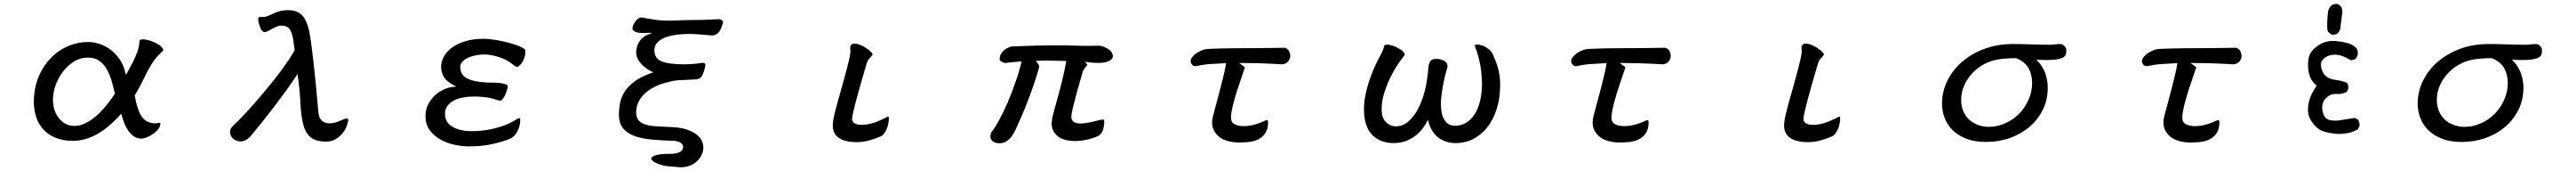

<svg xmlns="http://www.w3.org/2000/svg" viewBox="-20 -707 13540 897"><path d="M444.3 -486.8Q388.7 -486.8 339.4 -465.8Q264.2 -433.6 216.3 -365.2Q168 -296.4 159.7 -209.5Q157.7 -190.9 157.7 -173.8Q157.7 -141.6 164.6 -112.8Q177.2 -58.6 212.4 -23.4Q235.4 -0.5 267.1 13.7Q307.6 31.7 362.3 31.7Q428.7 31.7 491.2 -3.9Q553.7 -39.6 611.8 -104.5L617.2 -110.4Q622.6 -91.8 626.2 -80.6Q629.9 -69.3 634.3 -58.1Q643.6 -36.1 656.2 -18.6Q668.9 -1.5 685.3 9.3Q701.7 20 722.7 20Q742.7 20 771 3.9Q797.9 -11.2 813 -31.2Q822.8 -44.4 822.8 -56.6Q822.8 -62 820.3 -63Q819.8 -63 818.4 -63Q816.9 -63 811 -61.5Q805.2 -60.1 796.9 -60.1Q750.5 -60.1 726.3 -93.5Q702.1 -127 688 -206.1Q716.8 -253.9 738.8 -300.3Q760.7 -346.7 789.1 -389.2Q791.5 -393.1 796.9 -399.2Q802.2 -405.3 808.1 -412.1Q821.3 -427.2 832 -436Q837.9 -440.9 837.9 -445.8Q837.9 -452.1 828.6 -461.4Q824.7 -465.3 819.8 -469.2Q806.6 -478.5 788.6 -486.3Q754.4 -500.5 731 -500.5Q718.8 -500.5 715.3 -496.6L713.4 -493.7Q712.4 -470.7 706.1 -448.2Q694.3 -409.2 668.5 -362.8Q657.2 -342.8 642.1 -314L639.2 -325.2Q628.9 -368.2 606.9 -398.9Q574.7 -443.4 529.3 -465.8Q515.1 -473.1 500 -477.5Q470.2 -486.8 444.3 -486.8ZM372.1 -46.4Q329.1 -46.4 298.8 -76.7Q276.9 -98.6 266.1 -130.9Q258.3 -155.8 258.3 -184.6Q258.3 -219.7 271.7 -258.3Q285.2 -296.9 309.6 -329.3Q334 -361.8 367.4 -383.3Q400.9 -404.8 442.4 -404.8Q477.1 -404.8 500 -389.2Q522.9 -374 538.3 -348.6Q553.7 -323.2 564.5 -289.6Q574.7 -255.9 584 -215.8Q542.5 -153.8 505.4 -116.7Q466.8 -78.1 427.2 -59.6Q399.4 -46.4 372.1 -46.4Z M1370.1 -538.6Q1377.9 -538.6 1387.7 -543.7Q1397.5 -548.8 1406.2 -553.7Q1420.9 -561.5 1433.1 -567.1Q1445.3 -572.8 1458 -572.8Q1474.6 -572.8 1485.4 -567.9Q1496.1 -563 1502.4 -554Q1508.8 -544.9 1512.7 -532.7Q1518.1 -517.6 1520 -506.3L1528.8 -443.4Q1495.6 -384.8 1435.1 -307.1Q1376 -231.4 1311.5 -158.7Q1243.7 -82 1204.1 -46.4Q1189 -32.2 1189 -14.2Q1189 -4.4 1193.1 3.9Q1197.3 12.2 1202.4 17.3Q1207.5 22.5 1212.9 25.9Q1226.1 34.7 1244.1 34.7Q1270 34.7 1293 11.7Q1297.9 6.8 1304.2 -1Q1362.3 -70.3 1428.2 -156.7Q1490.7 -238.8 1537.6 -309.1L1543.9 -318.8L1545.4 -307.1Q1556.2 -229 1559.1 -165Q1562 -101.1 1573.2 -56.2Q1584 -12.2 1610.6 11.7Q1637.2 35.6 1696.3 35.6Q1723.6 35.6 1744.1 22.9Q1765.6 10.3 1780.3 -7.8Q1794.9 -25.9 1802.5 -46.1Q1810.1 -66.4 1810.1 -80.1Q1810.1 -82.5 1809.1 -83.5Q1807.1 -85.4 1802 -85.4Q1796.9 -85.4 1788.1 -82Q1761.7 -70.8 1755.1 -68.4Q1748.5 -65.9 1741.2 -64Q1727.1 -60.1 1713.9 -60.1Q1695.3 -60.1 1683.6 -65.9Q1662.1 -76.7 1656.2 -101.6Q1653.8 -112.8 1652.8 -124.5Q1650.9 -146 1639.2 -272Q1635.3 -314 1630.4 -356L1621.1 -435.5Q1613.3 -501.5 1605 -545.9Q1589.8 -607.9 1562.5 -631.8Q1537.6 -653.8 1493.7 -653.8Q1465.8 -653.8 1445.8 -647Q1428.2 -641.6 1418.5 -636.7Q1401.4 -628.9 1388.2 -623.3Q1375 -617.7 1358.4 -617.7Q1354 -617.7 1352.5 -618.2Q1351.1 -618.7 1349.6 -618.7Q1342.3 -618.7 1339.8 -615.7Q1336.9 -610.8 1336.9 -605.2Q1336.9 -599.6 1338.4 -592.8Q1344.2 -570.3 1348.1 -561.5Q1352.1 -552.7 1356 -547.9L1358.9 -544.4Q1364.7 -538.6 1370.1 -538.6Z M2696.3 -356Q2707 -356 2720.7 -374.8Q2734.4 -393.6 2739.7 -418Q2741.2 -422.9 2741.2 -427.7Q2741.2 -432.6 2740.7 -437.7Q2740.2 -442.9 2740.2 -445.3Q2735.4 -453.1 2712.6 -463.1Q2689.9 -473.1 2657.5 -481.9Q2625 -490.7 2587.6 -497.1Q2550.3 -503.4 2521 -503.4Q2464.4 -503.4 2423.3 -490.2Q2368.7 -473.1 2336.4 -440.9Q2320.8 -425.8 2312 -408.2Q2298.3 -381.8 2298.3 -356.4Q2298.3 -331.1 2312 -305.2Q2325.7 -279.8 2365.2 -259.8L2378.9 -252.9L2363.8 -251.5Q2335 -248.5 2308.6 -235.8Q2268.1 -216.3 2243.2 -180.7Q2234.9 -168.9 2228.5 -155.3Q2216.3 -128.9 2216.3 -97.7Q2216.3 -53.2 2239.3 -22.9Q2262.7 7.3 2296.6 25.9Q2330.6 44.4 2370.1 52.7Q2409.7 61 2441.4 61Q2516.1 61 2571.8 47.9Q2627.4 34.7 2661.1 20.5Q2688 7.3 2701.2 -21.2Q2714.4 -49.8 2714.4 -80.1Q2714.4 -83.5 2711.4 -86.4Q2710.4 -87.4 2709.5 -87.4Q2708.5 -87.4 2708 -86.9Q2702.1 -85.4 2689.9 -78.4Q2677.7 -71.3 2671.4 -67.6Q2665 -64 2661.6 -62.5Q2624.5 -43.5 2564 -29.8Q2515.1 -19 2457.3 -19Q2399.4 -19 2359.9 -41Q2318.8 -64 2318.8 -110.4Q2318.8 -134.3 2332 -151.9Q2356.4 -185.1 2414.6 -195.8Q2441.9 -200.7 2472.2 -200.7Q2502.4 -200.7 2533.2 -196.8Q2564.5 -192.9 2591.3 -182.6Q2597.2 -181.2 2603.3 -180.2Q2609.4 -179.2 2610.4 -179.2Q2616.2 -179.2 2622.6 -187.5Q2635.7 -205.1 2645 -235.8Q2648.9 -247.6 2648.9 -252.4Q2648.9 -257.3 2645.8 -260.5Q2642.6 -263.7 2635.3 -265.6Q2619.1 -271 2597.2 -272.5Q2575.2 -273.9 2561.5 -273.9Q2547.9 -273.9 2543 -273.9Q2538.1 -273.9 2533.7 -274.4Q2524.9 -274.9 2519 -275.9Q2443.4 -282.2 2416.5 -309.1Q2408.2 -317.4 2404.3 -328.1Q2398.9 -341.8 2398.9 -357.4Q2399.4 -373.5 2413.6 -386.7Q2438 -409.2 2484.9 -417.5Q2507.3 -421.4 2529.3 -421.4Q2567.4 -419.4 2609.9 -405.3Q2628.9 -398.4 2644.3 -389.9Q2659.7 -381.3 2669.9 -373Q2680.2 -364.7 2686.5 -360.4Q2692.9 -356 2696.3 -356Z M3232.9 -106.4Q3232.9 -61 3253.9 -35.2Q3274.9 -8.8 3311.3 5.1Q3347.7 19 3395.3 23.9Q3442.9 28.8 3495.1 30.8Q3515.1 30.8 3521.7 31.5Q3528.3 32.2 3531.2 32.7Q3552.7 36.1 3563.5 46.9Q3570.3 53.2 3570.3 63.5Q3570.3 79.1 3557.6 87.4Q3540 98.6 3514.2 99.6Q3502.9 100.1 3495.1 100.1Q3448.7 100.1 3426.8 107.4Q3405.8 113.8 3403.3 122.1Q3402.8 123 3402.8 123.8Q3402.8 124.5 3402.8 125.2Q3402.8 126 3403.3 127.4Q3405.3 132.8 3412.6 138.7Q3427.2 149.9 3457.5 158.7Q3469.7 162.6 3487.3 164.6Q3529.3 168.9 3548.8 169.9L3560.5 170.4Q3593.8 169.4 3617.7 156.7Q3652.3 138.2 3667.5 106Q3676.8 85.9 3676.8 65.9Q3676.8 54.7 3673.3 43.9Q3667 21 3648.2 4.6Q3629.4 -11.7 3605.2 -21.7Q3581.1 -31.7 3554.2 -36.1Q3526.9 -40.5 3504.9 -40.5Q3462.9 -42.5 3429.7 -44.4Q3396.5 -46.4 3374.5 -53.2Q3349.1 -60.5 3336.4 -75.9Q3323.7 -91.3 3323.7 -118.2Q3323.7 -148.4 3336.9 -174.3Q3356 -211.9 3397.9 -238.8Q3436.5 -263.7 3490.2 -275.9Q3522 -285.6 3556.2 -286.6Q3589.4 -287.6 3612.3 -289.6Q3630.4 -289.6 3641.1 -291Q3654.8 -293 3663.1 -300.8Q3667 -304.7 3671.4 -313Q3675.3 -320.3 3679.7 -333.3Q3684.1 -346.2 3685.5 -353.5Q3687 -360.8 3687 -365.2Q3687 -369.6 3686.5 -371.1Q3686 -372.6 3684.6 -374Q3683.1 -375.5 3679.4 -376.5Q3675.8 -377.4 3672.1 -377.4Q3668.5 -377.4 3660.2 -376Q3651.9 -374.5 3638.7 -373Q3607.9 -369.6 3577.1 -369.6Q3495.1 -369.6 3458.5 -384.8Q3419.4 -400.4 3419.4 -443.4Q3419.4 -478 3454.1 -499.5Q3501.5 -528.8 3607.4 -528.8Q3626 -528.8 3640.1 -527.8Q3661.1 -525.9 3686.5 -523.9Q3717.8 -521 3724.1 -521Q3730.5 -521 3738.3 -523.9Q3748 -527.8 3754.9 -534.7Q3768.6 -548.3 3777.8 -581.5H3778.3Q3780.3 -587.4 3780.3 -590.3Q3780.3 -596.2 3776.9 -599.6Q3772 -603.5 3765.1 -605.5Q3763.7 -606 3763.7 -606Q3736.3 -606 3706.5 -604Q3676.8 -602.1 3627.4 -602.1Q3578.1 -602.1 3520.5 -599.1Q3508.3 -598.6 3498.5 -598.6Q3488.8 -598.6 3475.3 -598.9Q3461.9 -599.1 3441.9 -601.1Q3416 -604 3391.6 -608.4Q3383.8 -609.9 3377.9 -610.8Q3372.1 -611.8 3369.6 -612.3Q3363.8 -613.3 3357.9 -614.5Q3352.1 -615.7 3350.6 -615.7Q3335.9 -615.7 3319.3 -594.2Q3312.5 -585.4 3308.3 -575.4Q3304.2 -565.4 3304.2 -558.6Q3304.2 -550.8 3309.6 -546.4Q3320.8 -536.6 3343.8 -534.7Q3354.5 -533.7 3360.4 -533.7Q3369.1 -533.7 3373.5 -534.2Q3380.9 -534.7 3385.7 -534.7H3408.7L3387.2 -526.4Q3366.7 -518.1 3352.5 -503.9Q3332.5 -483.4 3326.7 -456.1Q3323.7 -442.9 3323.7 -432.6Q3323.7 -415 3331.1 -399.9Q3339.8 -382.3 3355 -367.2Q3375.5 -346.7 3404.3 -332L3413.6 -327.6Q3384.3 -317.4 3367.7 -309.6Q3334.5 -294.9 3312 -277.3Q3277.8 -251 3260.7 -222.4Q3243.7 -193.8 3238.3 -164.1Q3232.9 -134.3 3232.9 -106.4Z M4651.9 -89.4Q4649.9 -95.7 4647.5 -95.7Q4647 -95.7 4646.5 -95.7Q4639.6 -92.8 4631.8 -87.9Q4590.3 -67.4 4561.5 -59.8Q4532.7 -52.2 4510.7 -52.2Q4482.9 -52.2 4471.2 -60.5Q4458.5 -68.8 4458.5 -84Q4458.5 -103.5 4489.7 -216.8Q4502.4 -262.7 4515.6 -308.1L4536.6 -378.9Q4539.1 -387.7 4545.2 -395Q4551.3 -402.3 4555.2 -406.7Q4566.4 -418.5 4566.4 -422.4Q4566.4 -424.3 4563 -428.5Q4559.6 -432.6 4555.4 -437Q4551.3 -441.4 4542.5 -447.8Q4524.9 -460.9 4505.6 -469.5Q4486.3 -478 4469.2 -478Q4454.6 -478 4449.7 -464.4Q4448.2 -460 4448.2 -456.8Q4448.2 -453.6 4449 -449.2Q4449.7 -444.8 4449.7 -439Q4449.7 -433.1 4449.2 -427.7Q4446.8 -408.2 4430.7 -345.7Q4422.4 -313.5 4412.1 -277.3Q4383.8 -178.2 4378.9 -158.9Q4374 -139.6 4372.1 -132.3Q4370.1 -124 4365.7 -106.9Q4356.9 -70.3 4356.9 -47.9Q4356.9 -6.3 4388.7 16.1Q4420.4 38.6 4483.4 38.6Q4514.2 38.6 4545.4 30.3Q4574.7 22.9 4607.9 8.8Q4618.2 4.4 4626.5 -6.3Q4643.1 -27.3 4648.9 -60.1Q4651.9 -75.2 4651.9 -89.4Z M5528.3 -469.2Q5427.7 -469.2 5298.8 -463.4Q5290 -463.4 5268.6 -451.7Q5248 -440.4 5235.8 -413.1Q5235.8 -409.2 5234.9 -405.8Q5233.9 -402.3 5233.6 -401.1Q5233.4 -399.9 5233.4 -399.4Q5233.4 -391.6 5241.2 -385.3Q5247.1 -380.4 5262.2 -376.5Q5278.3 -378.4 5295.7 -380.4Q5313 -382.3 5349.1 -384.8Q5338.4 -335.9 5318.8 -280.8Q5277.8 -161.6 5231.4 -77.1Q5208 -34.2 5190.4 -13.2Q5185.5 -1.5 5185.5 9.3Q5185.5 22 5195.3 31.7Q5208 44.4 5233.4 44.4Q5255.4 44.4 5271.5 33.2Q5301.8 11.2 5319.8 -31.2Q5328.1 -50.8 5335 -65.4Q5355.5 -110.4 5375 -159.2Q5407.7 -242.2 5432.6 -323.2Q5441.9 -352.1 5441.9 -358.4Q5441.9 -362.3 5440.4 -365.2Q5437.5 -370.6 5424.8 -388.2H5433.6Q5444.3 -388.2 5452.6 -388.7Q5466.8 -389.2 5475.3 -389.2Q5483.9 -389.2 5484.9 -389.2Q5485.8 -389.2 5486.6 -389.2Q5487.3 -389.2 5488 -389.2Q5488.8 -389.2 5489.7 -389.2Q5490.7 -389.2 5491.7 -389.2Q5492.7 -389.2 5493.9 -389.2Q5495.1 -389.2 5496.1 -388.9Q5497.1 -388.7 5498 -388.7Q5500.5 -388.7 5504.9 -388.7Q5515.6 -388.2 5529.8 -388.2Q5543.9 -388.2 5553.7 -387.7Q5570.3 -387.2 5579.1 -387.2H5584.5Q5567.9 -297.9 5541.5 -203.6Q5518.6 -122.6 5512.2 -95.7Q5510.3 -85.4 5509.3 -76.7L5507.3 -59.6Q5507.3 -18.6 5538.6 6.8Q5569.8 32.7 5631.8 32.7Q5659.7 32.7 5691.4 25.9Q5723.1 19 5751 6.8Q5770 -3.9 5776.9 -24.7Q5783.7 -45.4 5783.7 -69.3Q5783.7 -79.6 5781.2 -79.6Q5780.8 -79.6 5776.9 -79.1Q5772.9 -78.6 5763.2 -78.6Q5692.9 -59.1 5659.2 -59.1Q5639.6 -59.1 5626 -65.9Q5610.8 -73.2 5610.8 -95.7Q5610.8 -107.9 5618.2 -139.2Q5636.7 -215.8 5670.4 -329.1Q5671.9 -335 5674.8 -339.4Q5680.2 -349.1 5685.1 -354.5Q5691.9 -362.8 5695.3 -366.7Q5694.3 -369.6 5689.9 -374L5682.1 -382.8L5693.8 -381.3Q5728.5 -377 5748.8 -377Q5769 -377 5782.2 -378.9Q5810.1 -384.3 5820.8 -395Q5829.1 -402.8 5829.1 -411.6Q5829.1 -420.9 5823.2 -431.2Q5819.8 -437 5818.6 -438.2Q5817.4 -439.5 5816.7 -440.4Q5815.9 -441.4 5815.2 -442.1Q5814.5 -442.9 5813.5 -443.4Q5804.7 -450.7 5793.2 -456.3Q5781.7 -461.9 5772 -464.6Q5762.2 -467.3 5755.9 -467.3Q5743.2 -467.3 5723.6 -466.8Q5704.1 -466.3 5683.1 -466.3Q5662.1 -466.3 5624.5 -467.8Q5586.9 -469.2 5528.3 -469.2Z M6645 -68.8Q6642.6 -77.1 6639.2 -77.1Q6638.7 -77.1 6638.7 -77.1Q6632.3 -76.2 6625 -72.3Q6567.9 -45.4 6515.6 -45.4Q6489.3 -45.4 6470.2 -54.7Q6449.7 -64.5 6449.7 -89.8Q6449.7 -103 6453.6 -124.8Q6457.5 -146.5 6463.9 -169.9Q6477.5 -220.2 6489.7 -255.4L6522.9 -353Q6521.5 -355.5 6521 -356Q6517.6 -358.9 6493.2 -376.5H6506.8Q6597.7 -376.5 6674.3 -372.1L6715.8 -369.6Q6737.3 -369.6 6750 -384.3Q6756.8 -391.6 6759.8 -402.8Q6761.2 -407.2 6761.2 -413.6Q6761.2 -418.9 6759.3 -426.8Q6755.9 -441.9 6746.3 -449.2Q6736.8 -456.5 6731.4 -456.5Q6706.1 -456.5 6672.9 -455.6Q6639.6 -454.6 6589.4 -454.6Q6539.1 -454.6 6471.2 -454.1Q6403.3 -453.6 6335.9 -450.7Q6316.4 -450.7 6299.3 -443.8Q6264.2 -430.7 6246.6 -407.7Q6238.8 -397.9 6237.8 -389.6Q6237.8 -386.7 6238.3 -382.3Q6240.7 -369.1 6252 -362.3Q6255.9 -359.9 6263.2 -359.9Q6264.6 -359.9 6267.1 -359.9Q6300.3 -368.2 6340.8 -371.1Q6360.8 -372.6 6376 -373Q6401.4 -374.5 6424.3 -376Q6418.5 -340.8 6408.2 -299.3Q6386.7 -213.4 6372.1 -161.1Q6358.4 -111.3 6354.5 -94.7Q6350.6 -78.1 6350.6 -62.5Q6350.6 -46.9 6355.5 -33.2Q6365.7 -7.3 6385.3 8.8Q6405.3 25.4 6433.1 32.7Q6461.4 40.5 6492.2 40.5Q6514.6 40.5 6541.5 38.1Q6568.4 35.6 6591.3 24.9Q6614.3 14.2 6629.9 -7.8Q6645 -29.3 6645 -68.8Z M7148.9 -133.8Q7148.9 -87.4 7160.2 -53.7Q7171.9 -19 7193.8 2.4Q7213.9 22.9 7242.7 33.2Q7271.5 43.5 7304.7 43.5Q7337.9 43.5 7365.2 34.2Q7408.2 19 7439.5 -12.7Q7457.5 -30.8 7471.7 -54.7Q7476.1 -61.5 7484.4 -78.6L7487.8 -67.9Q7503.9 -11.2 7541.7 16.1Q7579.6 43.5 7630.6 43.5Q7681.6 43.5 7724.1 21.5Q7766.6 -0.5 7797.9 -40.3Q7829.1 -80.1 7846.9 -137Q7864.7 -193.8 7864.7 -263.7Q7864.7 -301.8 7856.4 -337.4Q7848.1 -374 7825.2 -423.8Q7817.9 -439.5 7802.2 -451.2Q7786.1 -462.9 7770.3 -468.3Q7754.4 -473.6 7742.7 -473.6Q7735.4 -473.6 7732.9 -471.2Q7731.9 -470.2 7731.9 -468.3Q7731.9 -466.3 7731.9 -464.8Q7732.4 -462.4 7733.4 -459Q7734.4 -455.6 7740.2 -441.9Q7754.4 -401.4 7761.7 -355.7Q7769 -310.1 7769 -265.6Q7769 -221.2 7759.8 -180.7Q7740.7 -98.1 7687 -64Q7660.6 -47.4 7627 -47.4Q7603 -47.4 7587.9 -59.6Q7573.7 -71.3 7565.9 -88.9Q7558.1 -106.4 7555.7 -126.2Q7553.2 -146 7553.2 -164.6Q7553.2 -183.1 7556.2 -207Q7559.1 -231 7563.5 -255.4Q7572.8 -305.2 7583 -339.4Q7587.9 -350.1 7587.9 -360.4Q7587.9 -372.1 7578.1 -381.8Q7564.5 -395.5 7534.7 -397.9Q7531.2 -397.9 7528.3 -397.9Q7508.8 -397.9 7500.5 -390.1L7498 -386.7Q7488.8 -372.6 7486.8 -349.1Q7482.9 -290.5 7469.7 -235.8Q7441.9 -122.6 7383.3 -70.8Q7353 -44.4 7317.4 -44.4Q7286.1 -44.4 7263.7 -66.9Q7241.7 -88.9 7241.7 -133.8Q7241.7 -174.3 7254.2 -215.3Q7266.6 -256.3 7284.2 -293.7Q7301.8 -331.1 7322.3 -362.8Q7343.3 -394 7360.8 -416Q7362.8 -418.9 7362.8 -421.4Q7362.8 -427.7 7354 -437Q7341.8 -448.7 7317.4 -460.4Q7302.2 -467.3 7290.3 -470Q7278.3 -472.7 7272.7 -472.7Q7267.1 -472.7 7263.2 -472.2Q7255.9 -470.7 7254.4 -463.9Q7252.4 -453.6 7250 -448Q7247.6 -442.4 7246.1 -439Q7242.2 -430.2 7239.3 -424.8Q7198.7 -350.6 7177.2 -285.6Q7164.6 -248 7156.7 -209Q7148.9 -170.4 7148.9 -133.8Z M8645 -68.8Q8642.6 -77.1 8639.2 -77.1Q8638.7 -77.1 8638.7 -77.1Q8632.3 -76.2 8625 -72.3Q8567.9 -45.4 8515.6 -45.4Q8489.3 -45.4 8470.2 -54.7Q8449.7 -64.5 8449.7 -89.8Q8449.7 -103 8453.6 -124.8Q8457.5 -146.5 8463.9 -169.9Q8477.5 -220.2 8489.7 -255.4L8522.9 -353Q8521.5 -355.5 8521 -356Q8517.6 -358.9 8493.2 -376.5H8506.8Q8597.7 -376.5 8674.3 -372.1L8715.8 -369.6Q8737.3 -369.6 8750 -384.3Q8756.8 -391.6 8759.8 -402.8Q8761.2 -407.2 8761.2 -413.6Q8761.2 -418.9 8759.3 -426.8Q8755.9 -441.9 8746.3 -449.2Q8736.8 -456.5 8731.4 -456.5Q8706.1 -456.5 8672.9 -455.6Q8639.6 -454.6 8589.4 -454.6Q8539.1 -454.6 8471.2 -454.1Q8403.3 -453.6 8335.9 -450.7Q8316.4 -450.7 8299.3 -443.8Q8264.2 -430.7 8246.6 -407.7Q8238.8 -397.9 8237.8 -389.6Q8237.8 -386.7 8238.3 -382.3Q8240.7 -369.1 8252 -362.3Q8255.9 -359.9 8263.2 -359.9Q8264.6 -359.9 8267.1 -359.9Q8300.3 -368.2 8340.8 -371.1Q8360.8 -372.6 8376 -373Q8401.4 -374.5 8424.3 -376Q8418.5 -340.8 8408.2 -299.3Q8386.7 -213.4 8372.1 -161.1Q8358.4 -111.3 8354.5 -94.7Q8350.6 -78.1 8350.6 -62.5Q8350.6 -46.9 8355.5 -33.2Q8365.7 -7.3 8385.3 8.8Q8405.3 25.4 8433.1 32.7Q8461.4 40.5 8492.2 40.5Q8514.6 40.5 8541.5 38.1Q8568.4 35.6 8591.3 24.9Q8614.3 14.2 8629.9 -7.8Q8645 -29.3 8645 -68.8Z M9651.9 -89.4Q9649.9 -95.7 9647.5 -95.7Q9647 -95.7 9646.5 -95.7Q9639.6 -92.8 9631.8 -87.9Q9590.3 -67.4 9561.5 -59.8Q9532.7 -52.2 9510.7 -52.2Q9482.9 -52.2 9471.2 -60.5Q9458.5 -68.8 9458.5 -84Q9458.5 -103.5 9489.7 -216.8Q9502.4 -262.7 9515.6 -308.1L9536.6 -378.9Q9539.1 -387.7 9545.2 -395Q9551.3 -402.3 9555.2 -406.7Q9566.4 -418.5 9566.4 -422.4Q9566.4 -424.3 9563 -428.5Q9559.6 -432.6 9555.4 -437Q9551.3 -441.4 9542.5 -447.8Q9524.9 -460.9 9505.6 -469.5Q9486.3 -478 9469.2 -478Q9454.6 -478 9449.7 -464.4Q9448.2 -460 9448.2 -456.8Q9448.2 -453.6 9449 -449.2Q9449.7 -444.8 9449.7 -439Q9449.7 -433.1 9449.2 -427.7Q9446.8 -408.2 9430.7 -345.7Q9422.4 -313.5 9412.1 -277.3Q9383.8 -178.2 9378.9 -158.9Q9374 -139.6 9372.1 -132.3Q9370.1 -124 9365.7 -106.9Q9356.9 -70.3 9356.9 -47.9Q9356.9 -6.3 9388.7 16.1Q9420.4 38.6 9483.4 38.6Q9514.2 38.6 9545.4 30.3Q9574.7 22.9 9607.9 8.8Q9618.2 4.4 9626.5 -6.3Q9643.1 -27.3 9648.9 -60.1Q9651.9 -75.2 9651.9 -89.4Z M10682.1 -393.6Q10715.3 -392.1 10735.4 -392.1Q10793 -392.1 10816.9 -402.3Q10831.5 -408.7 10836.4 -418.5Q10840.3 -427.2 10840.3 -438.5Q10840.3 -440.9 10840.3 -442.9V-443.4Q10840.3 -452.1 10836.4 -458Q10832.5 -464.8 10827.4 -468.8Q10822.3 -472.7 10817.6 -474.4Q10813 -476.1 10811.5 -476.1Q10794.4 -476.1 10785.2 -474.6Q10770 -472.2 10752.2 -472.2Q10734.4 -472.2 10710.4 -472.7Q10686.5 -473.1 10660.6 -474.1Q10608.9 -476.1 10557.6 -476.1Q10441.4 -476.1 10346.7 -421.4Q10306.2 -397.9 10274.4 -366.2Q10237.3 -329.1 10214.8 -283.2Q10187 -226.6 10187 -162.1Q10187 -125 10200.4 -89.1Q10213.9 -53.2 10241.9 -25.1Q10270 2.9 10313.7 20.3Q10357.4 37.6 10418 37.6Q10485.4 37.6 10544.4 16.6Q10615.7 -9.3 10664.6 -58.1Q10696.8 -90.3 10717.3 -132.3Q10742.7 -184.6 10742.7 -247.1Q10742.7 -287.1 10729 -324.2Q10714.8 -360.8 10690.4 -385.7ZM10641.1 -182.6Q10612.3 -118.7 10556.2 -80.6Q10537.6 -68.4 10517.6 -59.6Q10476.6 -41.5 10432.6 -41.5Q10402.3 -41.5 10376 -51.8Q10320.8 -72.3 10298.8 -124Q10287.6 -150.4 10287.6 -182.6Q10287.6 -227.5 10307.1 -266.6Q10335.9 -324.2 10391.1 -360.4Q10408.7 -371.6 10428.2 -379.9Q10461.4 -394 10508.3 -398.9Q10538.1 -401.9 10576.2 -401.9H10577.1Q10625.5 -381.3 10643.1 -346.7Q10651.9 -329.6 10656.2 -311.5Q10660.6 -293.5 10660.6 -271.5Q10660.6 -249.5 10655.8 -226.6Q10650.9 -203.6 10641.1 -182.6Z M11645 -68.8Q11642.6 -77.1 11639.2 -77.1Q11638.7 -77.1 11638.7 -77.1Q11632.3 -76.2 11625 -72.3Q11567.9 -45.4 11515.6 -45.4Q11489.3 -45.4 11470.2 -54.7Q11449.7 -64.5 11449.7 -89.8Q11449.7 -103 11453.6 -124.8Q11457.5 -146.5 11463.9 -169.9Q11477.5 -220.2 11489.7 -255.4L11522.9 -353Q11521.5 -355.5 11521 -356Q11517.6 -358.9 11493.2 -376.5H11506.8Q11597.7 -376.5 11674.3 -372.1L11715.8 -369.6Q11737.3 -369.6 11750 -384.3Q11756.8 -391.6 11759.8 -402.8Q11761.2 -407.2 11761.2 -413.6Q11761.2 -418.9 11759.3 -426.8Q11755.9 -441.9 11746.3 -449.2Q11736.8 -456.5 11731.4 -456.5Q11706.1 -456.5 11672.9 -455.6Q11639.6 -454.6 11589.4 -454.6Q11539.1 -454.6 11471.2 -454.1Q11403.3 -453.6 11335.9 -450.7Q11316.4 -450.7 11299.3 -443.8Q11264.2 -430.7 11246.6 -407.7Q11238.8 -397.9 11237.8 -389.6Q11237.8 -386.7 11238.3 -382.3Q11240.7 -369.1 11252 -362.3Q11255.9 -359.9 11263.2 -359.9Q11264.6 -359.9 11267.1 -359.9Q11300.3 -368.2 11340.8 -371.1Q11360.8 -372.6 11376 -373Q11401.4 -374.5 11424.3 -376Q11418.5 -340.8 11408.2 -299.3Q11386.7 -213.4 11372.1 -161.1Q11358.4 -111.3 11354.5 -94.7Q11350.6 -78.1 11350.6 -62.5Q11350.6 -46.9 11355.5 -33.2Q11365.7 -7.3 11385.3 8.8Q11405.3 25.4 11433.1 32.7Q11461.4 40.5 11492.2 40.5Q11514.6 40.5 11541.5 38.1Q11568.4 35.6 11591.3 24.9Q11614.3 14.2 11629.9 -7.8Q11645 -29.3 11645 -68.8Z M12256.8 -214.4 12269.5 -213.9Q12293.9 -213.9 12314 -225.1L12322.8 -242.2Q12323.2 -244.6 12323.2 -247.1Q12323.2 -262.2 12314.9 -272.9Q12287.6 -283.7 12256.3 -287.6Q12219.2 -292.5 12201.7 -310.1Q12188 -323.7 12181.2 -347.7Q12178.7 -357.4 12178.7 -363.8Q12178.7 -370.1 12179.2 -375Q12181.2 -387.2 12191.9 -397.9Q12207.5 -413.6 12233.9 -418.5Q12243.7 -419.9 12253.4 -419.9Q12271.5 -419.9 12289.1 -413.6Q12314.9 -404.8 12332.5 -392.1Q12335 -391.6 12339.4 -391.6Q12343.8 -391.6 12350.3 -393.6Q12356.9 -395.5 12362.8 -400.4L12371.6 -418.5Q12372.6 -423.3 12372.6 -428.7Q12372.6 -445.8 12361.3 -458.5Q12340.3 -475.6 12314.2 -482.2Q12288.1 -488.8 12256.3 -491.7Q12249 -492.2 12241.7 -492.2Q12218.8 -492.2 12196.8 -484.9Q12168.5 -475.6 12141.6 -450.7Q12115.7 -426.8 12111.8 -389.2Q12110.8 -377.4 12110.8 -368.2Q12110.8 -340.8 12116.7 -317.4Q12125 -284.7 12153.3 -260.3L12156.2 -257.8Q12125.5 -213.4 12115.7 -174.8Q12110.4 -152.8 12110.4 -132.1Q12110.4 -111.3 12117.2 -93.3Q12127 -69.8 12147.9 -46.4Q12168.5 -23.4 12201.7 -14.9Q12234.9 -6.3 12269.5 -4.4Q12299.3 -4.4 12324.7 -10Q12350.1 -15.6 12372.6 -28.3L12381.3 -45.9Q12381.8 -48.8 12381.8 -51.3Q12381.8 -67.4 12373 -79.6L12356 -88.4Q12323.2 -82.5 12282.2 -76.7Q12265.6 -74.2 12254.4 -74.2Q12223.6 -74.2 12209 -84Q12190.4 -96.7 12186 -129.9Q12185.1 -136.7 12185.1 -140.1Q12185.1 -143.6 12185.3 -147.7Q12185.5 -151.9 12186.8 -158.4Q12188 -165 12190.4 -170.9Q12195.3 -183.1 12205.1 -192.4Q12227.1 -214.4 12256.8 -214.4ZM12241.7 -524.9Q12253.4 -524.9 12265.1 -530.8Q12274.4 -540.5 12279.8 -554.7L12291.5 -646.5L12287.6 -666.5Q12278.3 -682.6 12262.2 -687L12242.7 -684.1Q12217.8 -669.9 12215.3 -639.2Q12211.4 -602.5 12211.4 -580.3Q12211.4 -558.1 12213.4 -545.4Q12223.6 -528.3 12238.8 -524.9Q12240.2 -524.9 12241.7 -524.9Z M13182.1 -393.6Q13215.3 -392.1 13235.4 -392.1Q13293 -392.1 13316.9 -402.3Q13331.5 -408.7 13336.4 -418.5Q13340.3 -427.2 13340.3 -438.5Q13340.3 -440.9 13340.3 -442.9V-443.4Q13340.3 -452.1 13336.4 -458Q13332.5 -464.8 13327.4 -468.8Q13322.3 -472.7 13317.6 -474.4Q13313 -476.1 13311.5 -476.1Q13294.4 -476.1 13285.2 -474.6Q13270 -472.2 13252.2 -472.2Q13234.4 -472.2 13210.4 -472.7Q13186.5 -473.1 13160.6 -474.1Q13108.9 -476.1 13057.6 -476.1Q12941.4 -476.1 12846.7 -421.4Q12806.2 -397.9 12774.4 -366.2Q12737.3 -329.1 12714.8 -283.2Q12687 -226.6 12687 -162.1Q12687 -125 12700.4 -89.1Q12713.9 -53.2 12741.9 -25.1Q12770 2.9 12813.7 20.3Q12857.4 37.6 12918 37.6Q12985.4 37.6 13044.4 16.6Q13115.7 -9.3 13164.6 -58.1Q13196.8 -90.3 13217.3 -132.3Q13242.7 -184.6 13242.7 -247.1Q13242.7 -287.1 13229 -324.2Q13214.8 -360.8 13190.4 -385.7ZM13141.1 -182.6Q13112.3 -118.7 13056.2 -80.6Q13037.6 -68.4 13017.6 -59.6Q12976.6 -41.5 12932.6 -41.5Q12902.3 -41.5 12876 -51.8Q12820.8 -72.3 12798.8 -124Q12787.6 -150.4 12787.6 -182.6Q12787.6 -227.5 12807.1 -266.6Q12835.9 -324.2 12891.1 -360.4Q12908.7 -371.6 12928.2 -379.9Q12961.4 -394 13008.3 -398.9Q13038.1 -401.9 13076.2 -401.9H13077.1Q13125.5 -381.3 13143.1 -346.7Q13151.9 -329.6 13156.2 -311.5Q13160.6 -293.5 13160.6 -271.5Q13160.6 -249.5 13155.8 -226.6Q13150.9 -203.6 13141.1 -182.6Z"/></svg>

Font: Bakudai
Style: Light
Weight: 300
Version: Version 1.48